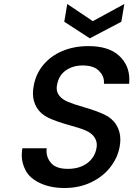

<svg xmlns="http://www.w3.org/2000/svg" viewBox="-20 -935 668 962"><path d="M588 -826 430 -743 302 -826 317 -915 445 -829 603 -915ZM303 7Q233 7 181 -17.5Q129 -42 109 -80Q89 -118 89 -156Q89 -173 92 -192H214Q213 -186 213 -180Q213 -143 238 -116Q263 -89 320 -89Q379 -89 417 -117.5Q455 -146 463 -191Q465 -200 465 -209Q465 -232 450.5 -251Q436 -270 407.5 -282Q379 -294 327 -308Q262 -326 223 -344.5Q184 -363 164.5 -395.5Q145 -428 145 -467Q145 -485 149 -506Q160 -566 198 -611Q236 -656 294 -680Q352 -704 423 -704Q524 -704 576 -656.5Q628 -609 628 -537Q628 -526 627 -515H501Q501 -520 501 -524Q501 -556 474.5 -581.5Q448 -607 394 -607Q345 -607 309.5 -582Q274 -557 266 -510Q264 -501 264 -493Q264 -472 278 -454.5Q292 -437 320 -425Q348 -413 397 -399Q463 -380 503 -361Q543 -342 563 -309Q583 -276 583 -236Q583 -218 579 -197Q569 -144 532.5 -97Q496 -50 436.5 -21.5Q377 7 303 7Z"/></svg>

Font: Fz Poppins Med
Style: Italic
Weight: 500
Italic angle: -10°
Designer: Ninad Kale (Devanagari), Jonny Pinhorn (Latin)
Foundry: Indian Type Foundry
Version: Vit hóa bi Vntype.Com & FontZin.Com